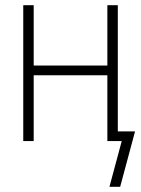

<svg xmlns="http://www.w3.org/2000/svg" viewBox="-20 -540 540 735"><path d="M440 175H399L446 0H391V-252H109V0H69V-520H109V-289H391V-520H431V-37H497Z"/></svg>

Font: Iosevka SS04 Extralight
Style: Regular
Weight: 200
Monospace: yes
Designer: Belleve Invis
Foundry: Belleve Invis
Version: Version 19.0.0; ttfautohint (v1.8.4)